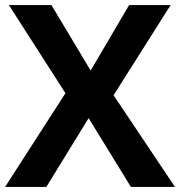

<svg xmlns="http://www.w3.org/2000/svg" viewBox="-20 -734 707 754"><path d="M667 0H494L328 -270L162 0H0L237 -368L15 -714H182L336 -457L487 -714H650L426 -360Z"/></svg>

Font: Noto Sans New Tai Lue
Style: Bold
Weight: 700
Version: Version 2.003